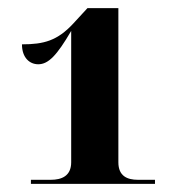

<svg xmlns="http://www.w3.org/2000/svg" viewBox="-20 -839 445 472"><path d="M56 -387H361V-397H319C293 -397 271 -406 271 -440V-819H195L160 -781C121 -739 88 -730 34 -730C34 -697 53 -681 74 -681C99 -681 120 -703 155 -763V-440C155 -406 131 -397 105 -397H56Z"/></svg>

Font: Noto Serif Display ExtraBold
Style: Regular
Weight: 800
Designer: Monotype Design Team
Foundry: Monotype Imaging Inc.
Version: Version 2.009